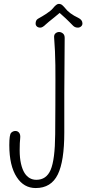

<svg xmlns="http://www.w3.org/2000/svg" viewBox="-20 -956 444 987"><path d="M312.5 -761.2Q310.5 -530.8 310.5 -476.6V-274.9Q310.5 -127.4 277.3 -59.6Q243.2 10.7 163.6 10.7Q102.5 10.7 66.4 -44.9Q27.8 -103.5 27.8 -210Q27.8 -264.2 37.4 -273.4Q46.9 -282.7 59.1 -282.7Q71.3 -282.7 78.4 -273.4Q85.4 -264.2 84 -248Q81.1 -222.7 81.1 -183.6Q81.1 -144.5 87.9 -114.7Q94.7 -85 106.4 -66.4Q128.9 -31.7 167 -31.7Q218.3 -31.7 240.2 -82.5Q262.7 -134.8 263.7 -265.6Q264.6 -324.2 264.6 -415.5Q264.6 -506.8 264.9 -546.1Q265.1 -585.4 264.6 -621.1Q263.7 -695.8 258.3 -761.7Q256.8 -777.3 265.1 -784.4Q273.4 -791.5 283.7 -791.5Q293.9 -791.5 303.2 -784.2Q312.5 -776.9 312.5 -761.2ZM314.5 -914.6Q335.9 -886.2 382.3 -864.3Q403.8 -854 403.8 -835.4Q403.8 -826.2 396.7 -820.1Q389.6 -814 380.4 -814Q365.2 -814 355.5 -824Q345.7 -834 337.2 -842.5Q328.6 -851.1 317.9 -861.3Q299.8 -877.9 286.6 -889.6Q272.9 -877.9 260.3 -867.7Q224.6 -839.4 214.8 -830.1Q198.7 -814 187.3 -814Q175.8 -814 169.4 -820.1Q163.1 -826.2 163.1 -834.5Q163.1 -852.5 175.3 -859.6Q187.5 -866.7 198.2 -872.8Q209 -878.9 218.8 -885.7Q242.2 -901.4 251 -912.1Q270 -936 281.5 -936Q293 -936 300.3 -929.4Q307.6 -922.9 314.5 -914.6Z"/></svg>

Font: Pompiere 
Style: Regular
Weight: 400
Designer: Karolina Lach
Foundry: Sorkin Type Co.
Version: Version 1.002